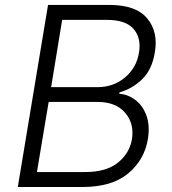

<svg xmlns="http://www.w3.org/2000/svg" viewBox="-20 -747 687 767"><path d="M51.1 0 171.9 -727.3H417.3Q523.8 -727.3 568.4 -673.1Q612.9 -619 598.4 -536.9Q587.4 -468.8 547.6 -430.2Q507.8 -391.7 457.4 -378.2L456.3 -372.5Q491.1 -370 520.6 -347.8Q550.1 -325.6 564.8 -285.9Q579.5 -246.1 570.7 -190.7Q556.8 -108.3 492 -54.2Q427.2 0 310 0ZM127.5 -59.7H320Q404.1 -59.7 450.6 -96.9Q497.2 -134.2 507.1 -190.7Q517 -253.2 479.9 -296.5Q442.8 -339.8 369.7 -339.8H174.4ZM184.3 -398.8H369.3Q433.6 -398.8 479.8 -437.9Q525.9 -476.9 535.2 -536.9Q545.1 -594.8 513.7 -631.2Q482.2 -667.6 407.3 -667.6H228.3Z"/></svg>

Font: Inter UI Light
Style: Italic
Weight: 300
Italic angle: 9.39999°
Designer: Rasmus Andersson
Foundry: rsms
Version: 3.2;8d6f07862